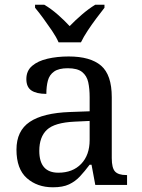

<svg xmlns="http://www.w3.org/2000/svg" viewBox="-20 -786 603 816"><path d="M205 10Q138 10 94 -29Q50 -68 50 -150Q50 -230 106.5 -268Q163 -306 278 -310L361 -313V-373Q361 -409 355 -436.5Q349 -464 329 -480Q309 -496 268 -496Q230 -496 210 -482Q190 -468 183.5 -443.5Q177 -419 177 -387Q135 -387 113.5 -401.5Q92 -416 92 -450Q92 -485 116.5 -506Q141 -527 182 -536.5Q223 -546 272 -546Q364 -546 409.5 -507Q455 -468 455 -373V-114Q455 -72 469 -57Q483 -42 517 -42H520V0H385L369 -86H361Q340 -58 320 -36.5Q300 -15 273.5 -2.5Q247 10 205 10ZM228 -52Q289 -52 325 -89.5Q361 -127 361 -191V-272L297 -269Q212 -265 179.5 -234.5Q147 -204 147 -145Q147 -52 228 -52ZM229 -606Q219 -629 201 -655.5Q183 -682 164 -708Q145 -734 129 -753V-766H168Q197 -749 225.5 -724Q254 -699 276 -675Q299 -699 328 -724Q357 -749 385 -766H424V-753Q409 -734 389.5 -708Q370 -682 352.5 -655.5Q335 -629 324 -606Z"/></svg>

Font: Noto Serif Grantha
Style: Regular
Weight: 400
Designer: Monotype Design Team
Foundry: Monotype Imaging Inc.
Version: Version 2.004; ttfautohint (v1.8.4.7-5d5b)